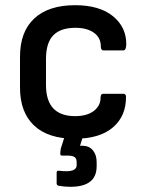

<svg xmlns="http://www.w3.org/2000/svg" viewBox="-20 -522 561 739"><path d="M268 12Q165 12 111 -39Q57 -90 57 -185V-304Q57 -400 112 -451Q167 -502 269 -502Q363 -502 415 -459.5Q467 -417 466 -350Q465 -328 455 -328H378Q368 -328 368 -344Q368 -377 341.5 -396Q315 -415 270 -415Q213 -415 185 -386Q157 -357 157 -295V-195Q157 -75 269 -75Q315 -75 341 -95Q367 -115 367 -145Q367 -161 377 -161H454Q464 -161 465 -151Q466 -76 415 -32Q364 12 268 12ZM251 197Q227 197 206 193Q198 191 198 184V143Q198 134 206 135Q213 136 221 136.5Q229 137 235 137Q275 137 275 114V102Q275 88 267 82.5Q259 77 242 77H219Q212 77 212 70Q212 66 212.5 60Q213 54 214 50L238 -26Q240 -33 247 -33H302Q311 -33 307 -22L288 39H297Q323 39 337.5 56.5Q352 74 352 102V118Q352 197 251 197Z"/></svg>

Font: Sofia Sans SemiBold
Style: Regular
Weight: 600
Designer: Botio Nikoltchev, Ani Petrova
Foundry: lettersoup
Version: Version 4.101; ttfautohint (v1.8.4.7-5d5b)